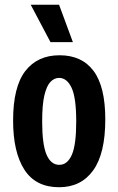

<svg xmlns="http://www.w3.org/2000/svg" viewBox="-20 -773 497 806"><path d="M228 13Q130 13 82.5 -60.5Q35 -134 35 -267Q35 -408 86 -474.5Q137 -541 230 -541Q324 -541 373 -475Q422 -409 422 -272Q422 -128 371 -57.5Q320 13 228 13ZM229 -81Q263 -81 281.5 -123Q300 -165 300 -263Q300 -363 280.5 -404.5Q261 -446 228 -446Q208 -446 192 -429.5Q176 -413 166.5 -373.5Q157 -334 157 -263Q157 -166 175.5 -123.5Q194 -81 229 -81ZM192 -596 109 -753H228L286 -596Z"/></svg>

Font: Bricolage Grotesque 10pt Condensed SemiBold
Style: Regular
Weight: 600
Width: 3
Designer: Mathieu Triay
Foundry: Atelier Triay
Version: Version 1.000; ttfautohint (v1.8.4.7-5d5b);gftools[0.9.32]